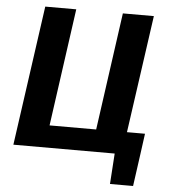

<svg xmlns="http://www.w3.org/2000/svg" viewBox="-57 -741 832 944"><g transform="rotate(5 359.0 -269.5)"><path d="M671 -110 656 0 635 151H521L531 0H31L128 -690H281L200 -110H430L511 -690H664L582 -110Z"/></g></svg>

Font: Exo 2.0
Style: Bold Italic
Weight: 700
Italic angle: -8°
Designer: Natanael Gama
Version: Version 1.001;PS 001.001;hotconv 1.0.70;makeotf.lib2.5.58329